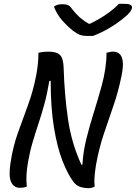

<svg xmlns="http://www.w3.org/2000/svg" viewBox="-20 -976 710 1004"><path d="M120 0Q104 6 83 6Q53 6 38.5 -23.5Q24 -53 35 -124Q47 -206 73 -279.5Q99 -353 126.5 -427Q154 -501 170 -586Q176 -618 178.5 -646.5Q181 -675 181 -700Q198 -704 210 -705Q222 -706 235 -706Q276 -706 294 -688Q312 -670 313 -617Q317 -481 335.5 -353.5Q354 -226 406 -114L411 -115Q415 -183 431.5 -249.5Q448 -316 469.5 -384.5Q491 -453 511 -525Q537 -619 537 -700Q545 -702 554 -704Q563 -706 570 -706Q643 -706 615 -577Q598 -494 572.5 -421Q547 -348 522.5 -274.5Q498 -201 482 -114Q477 -82 474.5 -54Q472 -26 475 0Q459 8 442 8Q414 7 396 0Q378 -7 364 -25Q334 -65 306.5 -135.5Q279 -206 262 -310Q245 -414 245 -553H238Q227 -487 212.5 -433.5Q198 -380 182 -332Q166 -284 151.5 -235.5Q137 -187 127 -131Q120 -91 118.5 -60.5Q117 -30 120 0ZM466 -788H434Q415 -788 400 -793Q385 -798 362 -815Q334 -837 305.5 -869Q277 -901 262 -942Q274 -949 283.5 -951.5Q293 -954 308 -954Q324 -954 335 -949.5Q346 -945 356 -930Q371 -910 391.5 -890.5Q412 -871 444 -852H451Q504 -878 541 -904.5Q578 -931 602 -956H628Q655 -956 663.5 -950Q672 -944 670 -934Q669 -926 660 -913.5Q651 -901 631 -885Q595 -855 553 -830Q511 -805 466 -788Z"/></svg>

Font: Recursive Mn Csl St
Style: Italic
Weight: 400
Italic angle: -15°
Monospace: yes
Version: Version 1.079;hotconv 1.0.112;makeotfexe 2.5.65598; ttfautoh